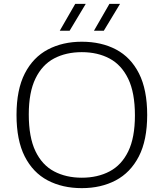

<svg xmlns="http://www.w3.org/2000/svg" viewBox="-20 -965 848 994"><path d="M403.5 9Q303 9 226.8 -31.2Q150.5 -71.5 108 -155.2Q65.5 -239 65.5 -370Q65.5 -501 108.5 -584.8Q151.5 -668.5 228 -708.8Q304.5 -749 403.5 -749Q504.5 -749 580.8 -708.8Q657 -668.5 699.5 -584.8Q742 -501 742 -370Q742 -239 698.8 -155.2Q655.5 -71.5 579.2 -31.2Q503 9 403.5 9ZM403.5 -45Q485.5 -45 547.5 -77.8Q609.5 -110.5 644 -181.5Q678.5 -252.5 678.5 -367.5Q678.5 -485 643.8 -557Q609 -629 547.2 -662Q485.5 -695 403.5 -695Q322 -695 260.2 -662.5Q198.5 -630 163.8 -558.8Q129 -487.5 129 -372.5Q129 -254.5 163.5 -182.5Q198 -110.5 260 -77.8Q322 -45 403.5 -45ZM466.5 -806 546.5 -945H601.5L517.5 -806ZM289.5 -806 369.5 -945H424L340.5 -806Z"/></svg>

Font: Encode Sans Expanded Light
Style: Regular
Weight: 300
Width: 7
Designer: Multiple Designers
Foundry: Impallari Type
Version: Version 3.000; ttfautohint (v1.8.3) -l 8 -r 50 -G 200 -x 14 